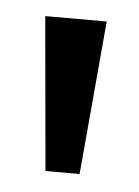

<svg xmlns="http://www.w3.org/2000/svg" viewBox="-31 -690 202 280"><g transform="rotate(5 70.0 -550.5)"><path d="M25 -663H115L95 -438H45Z"/></g></svg>

Font: Average Sans
Style: Regular
Weight: 400
Designer: Eduardo Rodriguez Tunni
Foundry: Eduardo Rodriguez Tunni
Version: Version 1.002